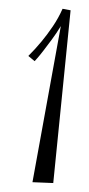

<svg xmlns="http://www.w3.org/2000/svg" viewBox="-20 -656 200 433"><path d="M100.1 -243.2 53.2 -245.1 117.2 -597.2Q107.4 -581.1 96.9 -566.9Q86.4 -552.7 78.1 -542Q69.8 -531.2 64.2 -524.9Q58.6 -518.6 58.1 -518.1L43.9 -529.8Q59.6 -545.4 73.7 -562.5Q85.9 -577.1 98.9 -596.2Q111.8 -615.2 121.1 -636.2L139.2 -632.8Z"/></svg>

Font: Clicker Script
Style: Regular
Weight: 400
Designer: Astigmatic (AOETI)
Foundry: Astigmatic (AOETI)
Version: Version 1.000